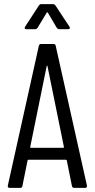

<svg xmlns="http://www.w3.org/2000/svg" viewBox="-20 -914 460 934"><path d="M18 -11 169 -691Q171 -700 180 -700H240Q250 -700 251 -691L403 -11V-9Q403 0 394 0H341Q332 0 330 -9L305 -133Q305 -135 303.5 -136Q302 -137 300 -137H119Q117 -137 115.5 -136Q114 -135 114 -133L89 -9Q88 0 78 0H27Q22 0 19.5 -3Q17 -6 18 -11ZM130 -195H288Q291 -195 291 -199L211 -592Q210 -595 209 -595Q208 -595 207 -592L127 -199Q127 -195 130 -195ZM102 -784 169 -887Q174 -894 181 -894H238Q245 -894 250 -887L318 -784L320 -779Q320 -772 311 -772H268Q261 -772 256 -779L213 -852Q212 -854 210 -854Q208 -854 207 -852L163 -779Q158 -772 151 -772H108Q102 -772 100.5 -775.5Q99 -779 102 -784Z"/></svg>

Font: Barlow Condensed
Style: Regular
Weight: 400
Width: 3
Designer: Jeremy Tribby
Foundry: Tribby Type
Version: Version 1.500